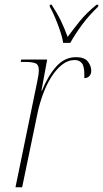

<svg xmlns="http://www.w3.org/2000/svg" viewBox="-20 -786 433 806"><path d="M136 -442Q143 -474 143 -492Q143 -514 129.5 -520Q116 -526 85 -526H67L69 -536H178L154 -405H156Q181 -467 216 -506.5Q251 -546 299 -546Q335 -546 349 -527.5Q363 -509 363 -489Q363 -475 355 -466.5Q347 -458 334 -458Q334 -462 334 -466Q334 -470 334 -474Q334 -509 323 -521.5Q312 -534 294 -534Q265 -534 240 -514Q215 -494 195 -462Q175 -430 161 -392Q147 -354 139 -318L73 0H45ZM245 -606Q242 -628 232.5 -656Q223 -684 211.5 -711.5Q200 -739 189 -758V-766H197Q221 -729 235.5 -699Q250 -669 264 -631Q286 -661 314 -696Q342 -731 385 -766H393L392 -758Q353 -721 324 -681.5Q295 -642 275 -606Z"/></svg>

Font: Noto Serif Display SemiCondensed Thin
Style: Italic
Weight: 100
Width: 4
Italic angle: -12°
Designer: Monotype Design Team
Foundry: Monotype Imaging Inc.
Version: Version 2.009